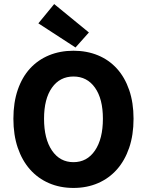

<svg xmlns="http://www.w3.org/2000/svg" viewBox="-20 -914 724 946"><path d="M352 -680 169 -799 247 -894 418 -754ZM342 12Q276 12 221.5 -11.5Q167 -35 128 -79Q89 -123 67.5 -186Q46 -249 46 -329Q46 -409 67.5 -471.5Q89 -534 128 -576.5Q167 -619 221.5 -641.5Q276 -664 342 -664Q408 -664 462.5 -641.5Q517 -619 556 -576Q595 -533 616.5 -470.5Q638 -408 638 -329Q638 -249 616.5 -186Q595 -123 556 -79Q517 -35 462.5 -11.5Q408 12 342 12ZM342 -115Q409 -115 448 -172.5Q487 -230 487 -329Q487 -427 448 -482Q409 -537 342 -537Q275 -537 236 -482Q197 -427 197 -329Q197 -230 236 -172.5Q275 -115 342 -115Z"/></svg>

Font: TypoPRO Source Sans Pro
Style: Bold
Weight: 700
Designer: Paul D. Hunt
Foundry: Adobe Systems Incorporated
Version: Version 2.020;PS 2.000;hotconv 1.0.86;makeotf.lib2.5.63406